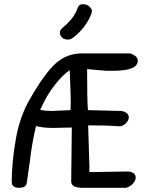

<svg xmlns="http://www.w3.org/2000/svg" viewBox="-20 -898 701 917"><path d="M351 -861Q357 -878 376.5 -878Q396 -878 407.5 -866Q419 -854 419 -846.5Q419 -839 417 -834Q401 -789 363.5 -749Q326 -709 306 -709Q286 -709 276 -719Q266 -729 266 -742.5Q266 -756 282 -768Q335 -812 351 -861ZM559 -368Q595 -362 595 -337Q595 -324 583.5 -311.5Q572 -299 556 -295Q540 -295 513 -297Q486 -299 427 -299H401L407 -102V-76L595 -79Q628 -74 628 -50Q628 -30 605 -12Q593 -4 583 -1H380Q377 -1 375 -1Q320 -1 320 -31L323 -289L233 -287Q185 -287 152 -296Q134 -223 123 -131L108 -25Q105 -1 70.5 -1Q36 -1 36 -29Q36 -119 55 -230.5Q74 -342 124 -427Q196 -552 248.5 -597.5Q301 -643 372 -643H601Q638 -631 638 -608Q638 -560 522 -560H487Q481 -560 396 -568Q396 -416 400 -372ZM313 -563Q280 -541 241 -491.5Q202 -442 172 -373Q200 -368 226 -368L317 -372Q318 -385 318 -411.5Q318 -438 313 -563Z"/></svg>

Font: Patrick Hand
Style: Regular
Weight: 400
Designer: Patrick Wagesreiter
Foundry: Patrick Wagesreiter
Version: Version 1.003;PS 001.003;hotconv 1.0.70;makeotf.lib2.5.58329